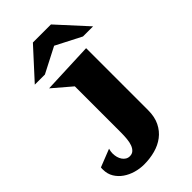

<svg xmlns="http://www.w3.org/2000/svg" viewBox="-387 -900 1252 1252"><g transform="rotate(-45 239.5 -274.0)"><path d="M194.8 -812H361.3L546.9 -608.9H453.6L277.8 -699.2L102.5 -608.9H9.3ZM56.2 28.8Q50.3 49.3 50.3 66.9Q50.3 85.4 54.9 102.3Q59.6 119.1 68.4 131.8Q77.1 144.5 89.6 152.1Q102.1 159.7 117.7 159.7Q138.7 159.7 152.1 147.5Q165.5 135.3 173.1 114.7Q180.7 94.2 183.3 67.1Q186 40 186 9.8V-416.5L58.1 -525.9L414.1 -540.5V32.2Q414.1 93.3 392.3 137.2Q370.6 181.2 333.7 209.2Q296.9 237.3 248.3 250.5Q199.7 263.7 145.5 263.7Q106.4 263.7 68.4 252.7Q30.3 241.7 -0.2 220.5Q-30.8 199.2 -49.6 168.2Q-68.4 137.2 -68.4 96.7Q-68.4 91.8 -68.4 87.4Q-68.4 83 -67.4 77.6Z"/></g></svg>

Font: Goblin One
Style: Regular
Weight: 400
Designer: Riccardo De Franceschi
Foundry: Sorkin Type Co.
Version: Version 1.001